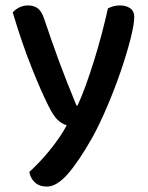

<svg xmlns="http://www.w3.org/2000/svg" viewBox="-20 -498 546 708"><path d="M158 -109Q133 -158 97 -248Q61 -338 27 -452Q36 -463 51 -470.5Q66 -478 83 -478Q105 -478 119 -467.5Q133 -457 142 -431Q169 -350 198 -271.5Q227 -193 262 -109H266Q281 -141 296.5 -184Q312 -227 327 -275Q342 -323 355 -372.5Q368 -422 378 -467Q388 -472 398.5 -475Q409 -478 423 -478Q445 -478 460 -467.5Q475 -457 475 -435Q475 -409 461.5 -355.5Q448 -302 426 -237.5Q404 -173 376 -107Q348 -41 320 10Q270 98 229.5 144Q189 190 153 190Q125 190 108.5 174.5Q92 159 88 136Q104 122 123 102Q142 82 161 59Q180 36 197 11.5Q214 -13 226 -36Q209 -41 193 -55.5Q177 -70 158 -109Z"/></svg>

Font: Baloo Paaji 2 Medium
Style: Regular
Weight: 500
Designer: Shuchita Grover, Noopur Datye and Ek Type
Foundry: Ek Type
Version: Version 1.640;hotconv 1.0.111;makeotfexe 2.5.65597; ttfautoh